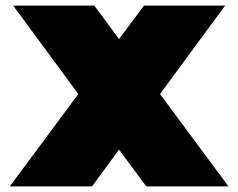

<svg xmlns="http://www.w3.org/2000/svg" viewBox="-20 -664 849 684"><path d="M15 0 259 -329 27 -644H316L404 -525L493 -644H782L550 -329L794 0H501L404 -131L308 0Z"/></svg>

Font: Kanit Black
Style: Regular
Weight: 900
Designer: Katatrad Team
Foundry: CadsonDemak
Version: Version 2.000; ttfautohint (v1.8.3)